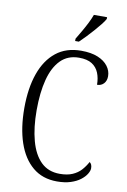

<svg xmlns="http://www.w3.org/2000/svg" viewBox="-101 -991 703 1060"><g transform="rotate(10 250.5 -460.5)"><path d="M295 10Q214 10 159 -36Q104 -82 76 -164.5Q48 -247 48 -358Q48 -470 77 -552Q106 -634 162.5 -679Q219 -724 303 -724Q359 -724 396.5 -708.5Q434 -693 453.5 -667Q473 -641 473 -611Q473 -585 458.5 -569.5Q444 -554 421 -554Q421 -591 409 -620.5Q397 -650 370.5 -667Q344 -684 298 -684Q235 -684 195 -643.5Q155 -603 136 -530Q117 -457 117 -358Q117 -261 137 -187.5Q157 -114 198 -74Q239 -34 303 -34Q345 -34 374 -46.5Q403 -59 422 -80Q441 -101 455 -127Q462 -122 465.5 -114Q469 -106 469 -94Q469 -80 458 -62Q447 -44 425.5 -27.5Q404 -11 371.5 -0.5Q339 10 295 10ZM260 -784Q275 -809 289.5 -834Q304 -859 316.5 -884Q329 -909 337 -931H411V-921Q404 -908 389 -889Q374 -870 355 -848.5Q336 -827 317 -807Q298 -787 281 -771H260Z"/></g></svg>

Font: Noto Serif Khmer Condensed Light
Style: Regular
Weight: 300
Width: 3
Designer: Danh Hong and the Monotype Design Team
Foundry: Monotype Imaging Inc.
Version: Version 2.004